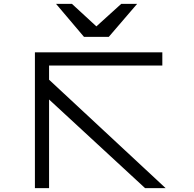

<svg xmlns="http://www.w3.org/2000/svg" viewBox="-20 -970 1000 990"><path d="M817 -632V-700H160V0H233V-457L728 0H834L233 -559V-632ZM269 -950 413 -780H541L687 -950H605L477 -834L351 -950Z"/></svg>

Font: altertype_V2
Style: Regular
Weight: 400
Designer: Simon Renaud
Version: Version 2.001;Glyphs 3.1.2 (3151)